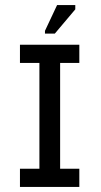

<svg xmlns="http://www.w3.org/2000/svg" viewBox="-20 -740 400 760"><path d="M136 -18V-545H218V-18ZM59 0V-72H294V0ZM59 -491V-563H294V-491ZM197 -607H158V-618L206 -720H278V-703Z"/></svg>

Font: Darker Grotesque Light SemiBold
Style: Regular
Weight: 600
Version: Version 1.000;gftools[0.9.28]